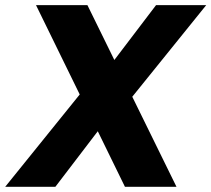

<svg xmlns="http://www.w3.org/2000/svg" viewBox="-42 -722 817 742"><path d="M440.9 0 335.9 -214.8 171.9 0H-22L266.1 -356.9L97.2 -702.1H295.9L399.9 -490.2L561 -702.1H754.9L469.2 -348.1L640.1 0Z"/></svg>

Font: Poppins
Style: Bold Italic
Weight: 700
Italic angle: -10°
Designer: Ninad Kale (Devanagari), Jonny Pinhorn (Latin)
Foundry: Indian Type Foundry
Version: Version 3.200;PS 1.000;hotconv 16.6.54;makeotf.lib2.5.65590